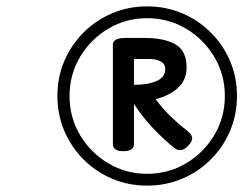

<svg xmlns="http://www.w3.org/2000/svg" viewBox="-20 -1135 763 602"><path d="M441 -553Q383 -553 332 -574.5Q281 -596 242 -635Q203 -674 181.5 -725Q160 -776 160 -834Q160 -893 181.5 -943.5Q203 -994 242 -1033Q281 -1072 332 -1093.5Q383 -1115 441 -1115Q500 -1115 551 -1093.5Q602 -1072 641 -1033Q680 -994 701.5 -943.5Q723 -893 723 -834Q723 -776 701.5 -725Q680 -674 641 -635Q602 -596 551 -574.5Q500 -553 441 -553ZM441 -590Q508 -590 563.5 -623Q619 -656 652 -711.5Q685 -767 685 -834Q685 -901 652 -956.5Q619 -1012 563.5 -1045Q508 -1078 441 -1078Q375 -1078 319.5 -1045Q264 -1012 231 -956.5Q198 -901 198 -834Q198 -767 231 -711.5Q264 -656 319.5 -623Q375 -590 441 -590ZM366 -661Q349 -661 341.5 -667Q334 -673 334 -683V-995Q334 -1016 373 -1016H433Q495 -1016 530 -996Q565 -976 565 -924Q565 -884 538 -859.5Q511 -835 468 -824Q491 -793 515.5 -769.5Q540 -746 568 -724Q581 -714 582.5 -703.5Q584 -693 571 -679Q548 -653 524 -673Q490 -701 458.5 -734.5Q427 -768 400 -809V-683Q400 -673 392.5 -667Q385 -661 366 -661ZM400 -869Q444 -869 471 -881Q498 -893 498 -918Q498 -935 483.5 -942.5Q469 -950 450 -950H400Z"/></svg>

Font: Playwrite ZA
Style: Regular
Weight: 400
Designer: Veronika Burian, José Scaglione
Foundry: TypeTogether
Version: Version 1.002